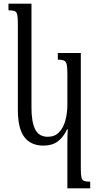

<svg xmlns="http://www.w3.org/2000/svg" viewBox="-20 -780 542 1043"><path d="M346 243V-5Q346 -22 346.5 -41Q347 -60 348 -77H344Q324 -34 293.5 -11.5Q263 11 216 11Q148 11 112.5 -35Q77 -81 77 -184V-654Q77 -686 73.5 -701Q70 -716 59 -720Q48 -724 26 -724V-760H151V-194Q151 -118 171 -77.5Q191 -37 240 -37Q277 -37 300.5 -61Q324 -85 335 -125Q346 -165 346 -212V-380Q346 -415 342 -431Q338 -447 326.5 -451.5Q315 -456 294 -456V-492H419V136Q419 169 422.5 184Q426 199 437 203Q448 207 470 207V243Z"/></svg>

Font: Noto Serif Armenian Condensed
Style: Regular
Weight: 400
Width: 3
Designer: Monotype Design Team
Foundry: Monotype Imaging Inc.
Version: Version 2.008; ttfautohint (v1.8.4.7-5d5b)